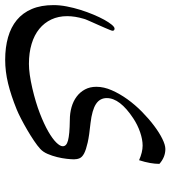

<svg xmlns="http://www.w3.org/2000/svg" viewBox="-3 -514 656 738"><g transform="rotate(90 325.0 -145.0)"><path d="M571.8 -351.6Q556.2 -358.4 542.2 -361.8Q528.3 -365.2 515.6 -365.2Q492.2 -365.2 463.9 -355.5Q435.5 -345.7 410.6 -329.1Q333 -277.8 333 -227.5Q333 -200.7 356 -185.8Q378.9 -170.9 428.7 -165Q476.1 -160.2 503.7 -154.1Q531.2 -147.9 545.7 -140.4Q560.1 -132.8 564.2 -123Q568.4 -113.3 568.4 -101.6Q568.4 -90.8 566.4 -73.2Q564.5 -55.7 559.8 -36.6Q555.2 -17.6 547.6 0Q540 17.6 528.3 28.3Q516.6 39.1 497.1 52.2Q477.5 65.4 455.8 78.1Q434.1 90.8 412.8 101.8Q391.6 112.8 377 118.7Q323.2 140.6 276.9 151.9Q230.5 163.1 186 163.1Q138.2 163.1 99.4 152.1Q60.5 141.1 33 118.4Q5.4 95.7 -9.5 60.5Q-24.4 25.4 -24.4 -22.9Q-24.4 -46.9 -19.3 -73.5Q-14.2 -100.1 -6.1 -126Q2 -151.9 12 -175.8Q22 -199.7 32 -217.8Q42 -235.8 51 -246.6Q60.1 -257.3 65.9 -257.3Q74.2 -257.3 74.2 -249.5Q74.2 -247.1 71 -239.3Q67.9 -231.4 63.2 -220.7Q58.6 -210 53 -197.3Q47.4 -184.6 42.2 -173.1Q37.1 -161.6 33.2 -152.6Q29.3 -143.6 28.3 -139.2Q18.1 -105 18.1 -75.2Q18.1 -41.5 30.8 -14.4Q43.5 12.7 67.1 32Q90.8 51.3 124.8 61.5Q158.7 71.8 201.7 71.8Q238.8 71.8 295.9 58.6Q350.1 45.9 391.6 29.8Q433.1 13.7 461.2 -2.4Q489.3 -18.6 503.7 -33.2Q518.1 -47.9 518.1 -58.1Q518.1 -65.4 512.9 -70.3Q507.8 -75.2 496.1 -78.4Q484.4 -81.5 465.1 -83.3Q445.8 -85 417.5 -85.4Q391.1 -85.4 367.9 -92Q344.7 -98.6 327.4 -111.6Q310.1 -124.5 299.8 -143.6Q289.6 -162.6 289.6 -187.5Q289.6 -216.3 303 -246.8Q316.4 -277.3 337.6 -306.9Q358.9 -336.4 385.7 -362.8Q412.6 -389.2 439.2 -409.2Q465.8 -429.2 489.5 -440.9Q513.2 -452.6 528.8 -452.6Q560.1 -452.6 585.9 -429.7Q585.9 -413.1 582.5 -393.8Q579.1 -374.5 571.8 -351.6Z"/></g></svg>

Font: HM XNiloofar
Style: Regular
Weight: 400
Designer: Hossein Movahhedian
Version: Version 2.8, 2015